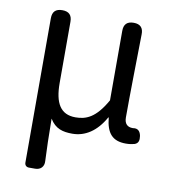

<svg xmlns="http://www.w3.org/2000/svg" viewBox="-83 -615 794 887"><g transform="rotate(10 314.0 -171.5)"><path d="M92 -171V180C92 192 100 200 112 200H138H141C167 200 183 183 181 157C178 95 177 47 176 -41C202 2 237 11 282 11C341 11 394 -22 433 -92H435C442 -19 471 13 533 13C549 13 562 11 573 8C592 2 595 -13 592 -33C588 -55 576 -67 554 -63C553 -63 553 -63 552 -63C529 -63 513 -75 513 -106C513 -223 516 -362 518 -496C519 -527 504 -543 473 -543C442 -543 427 -528 427 -497V-171C377 -82 332 -66 283 -66C213 -66 184 -115 184 -210V-497C184 -528 169 -543 138 -543C107 -543 92 -528 92 -497Z"/></g></svg>

Font: GenSenRounded2 TW R
Style: Regular
Weight: 400
Version: Version 2.100;PS 2.1;hotconv 16.6.51;makeotf.lib2.5.65220 DE